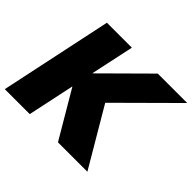

<svg xmlns="http://www.w3.org/2000/svg" viewBox="-166 -913 1126 1126"><g transform="rotate(45 397.0 -349.5)"><path d="M138 -699H345L287 -428L560 -699H804L463 -360L675 0H431L259 -292L197 0H-10Z"/></g></svg>

Font: Prompt ExtraBold
Style: Italic
Weight: 800
Italic angle: -12°
Designer: Katatrad Team
Foundry: CadsonDemak
Version: Version 1.001